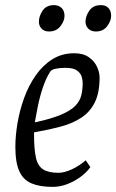

<svg xmlns="http://www.w3.org/2000/svg" viewBox="-20 -721 454 750"><path d="M186 9Q136 9 103.5 -4.5Q71 -18 55.5 -52Q40 -86 40 -147Q40 -191 48.5 -241Q57 -291 74.5 -339Q92 -387 119.5 -426.5Q147 -466 184.5 -489.5Q222 -513 270 -513Q305 -513 327 -497.5Q349 -482 359 -460Q369 -438 369 -418Q369 -359 350.5 -321.5Q332 -284 298 -261.5Q264 -239 217 -226.5Q170 -214 113 -204V-195Q113 -137 120.5 -104.5Q128 -72 149 -59Q170 -46 208 -46Q231 -46 260.5 -59.5Q290 -73 315 -95L333 -68Q317 -46 292.5 -28.5Q268 -11 240.5 -1Q213 9 186 9ZM116 -243Q181 -257 218.5 -273Q256 -289 274 -307.5Q292 -326 297.5 -348.5Q303 -371 303 -397Q303 -408 299 -421.5Q295 -435 281 -445.5Q267 -456 236 -456Q214 -456 197.5 -452.5Q181 -449 176 -441Q159 -414 147 -378Q135 -342 128 -306.5Q121 -271 116 -243ZM354 -598Q336 -598 325 -609Q314 -620 314 -636Q314 -658 329 -679.5Q344 -701 374 -701Q393 -701 403.5 -690Q414 -679 414 -659Q414 -639 398.5 -618.5Q383 -598 354 -598ZM171 -598Q153 -598 142.5 -609Q132 -620 132 -636Q132 -658 146.5 -679.5Q161 -701 191 -701Q209 -701 220.5 -690Q232 -679 232 -659Q232 -639 216 -618.5Q200 -598 171 -598Z"/></svg>

Font: Faustina Light Light
Style: Italic
Weight: 300
Italic angle: -8°
Version: Version 1.200